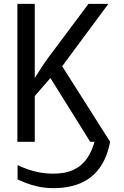

<svg xmlns="http://www.w3.org/2000/svg" viewBox="-20 -734 640 994"><path d="M256 240Q215 240 178 232Q141 224 113.5 213Q86 202 71 195V121Q96 133 125 143Q154 153 186.5 159Q219 165 256 165Q320 165 363 144Q406 123 432 84Q458 45 472 -10L550 0Q535 80 497 133.5Q459 187 399 213.5Q339 240 256 240ZM70 0V-714H160V-330Q177 -357 195 -385Q213 -413 234 -441L438 -714H541L302 -391L550 0H447L241 -330L160 -237V0Z"/></svg>

Font: Noto Sans Mono
Style: Regular
Weight: 400
Designer: Monotype Design Team
Foundry: Monotype Imaging Inc.
Version: Version 2.014